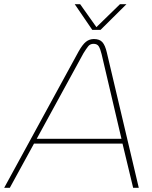

<svg xmlns="http://www.w3.org/2000/svg" viewBox="-55 -900 730 920"><path d="M-35 0 322 -654Q340 -686 356.5 -699.5Q373 -713 395 -713Q422 -713 435.5 -698Q449 -683 457 -648L610 0H583L532 -212H108L-8 0ZM121 -235H527L432 -640Q426 -665 418.5 -677.5Q411 -690 393 -690Q377 -690 367.5 -678Q358 -666 345 -645ZM387 -757 303 -880H329L407 -770L520 -880H551L427 -757Z"/></svg>

Font: MuseoModerno Thin Thin
Style: Italic
Weight: 250
Italic angle: -9°
Version: Version 1.003